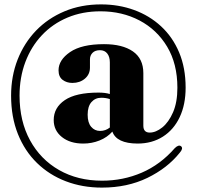

<svg xmlns="http://www.w3.org/2000/svg" viewBox="-20 -714 898 874"><path d="M661.5 -110.5Q689.5 -110.5 718.8 -134Q748 -157.5 767.8 -203Q787.5 -248.5 787.5 -314.5Q787.5 -423.5 741 -501.2Q694.5 -579 615.2 -620.8Q536 -662.5 437.5 -662.5Q355 -662.5 287.2 -634Q219.5 -605.5 170.8 -553.8Q122 -502 95.5 -431.8Q69 -361.5 69 -278.5Q69 -162.5 116.8 -75.2Q164.5 12 249.2 60.2Q334 108.5 444.5 108.5Q540.5 108.5 625.2 72Q710 35.5 776 -40Q793.5 -57 804.5 -48Q815.5 -38.5 798 -18.5Q742 51.5 650.8 95.8Q559.5 140 444 140Q355 140 279.8 111.2Q204.5 82.5 148.5 28Q92.5 -26.5 61.5 -104Q30.5 -181.5 30.5 -278.5Q30.5 -367 60.2 -442.8Q90 -518.5 144.2 -574.8Q198.5 -631 273.8 -662.5Q349 -694 440 -694Q520.5 -694 590.5 -668.5Q660.5 -643 713.2 -594.2Q766 -545.5 795.5 -475.2Q825 -405 825 -315Q825 -238 798 -180.8Q771 -123.5 721.5 -92Q672 -60.5 606 -60.5Q510.5 -61 491.5 -115Q468 -88.5 433 -74.5Q398 -60.5 359 -60.5Q299 -60.5 261.8 -90.2Q224.5 -120 224.5 -167.5Q224.5 -224 275 -258.2Q325.5 -292.5 428.5 -292.5Q459.5 -292.5 480 -286V-430Q480 -455.5 468.2 -470.5Q456.5 -485.5 435 -485.5Q413 -485.5 401.2 -473.5Q389.5 -461.5 389.5 -444V-406.5Q389.5 -375.5 366.5 -356Q343.5 -336.5 309.5 -336.5Q283.5 -336.5 265 -350.5Q246.5 -364.5 246.5 -394Q246.5 -441 299 -477Q351.5 -513 453.5 -513Q537.5 -513 585 -480Q632.5 -447 632.5 -381V-142Q632.5 -110.5 661.5 -110.5ZM379 -192Q379 -155.5 395 -136.8Q411 -118 435.5 -118Q460.5 -118 480 -133.5V-263Q462 -269 441 -269Q413.5 -269 396.2 -249.2Q379 -229.5 379 -192Z"/></svg>

Font: Fraunces 72pt
Style: Bold
Weight: 700
Version: Version 1.000;[b76b70a41]